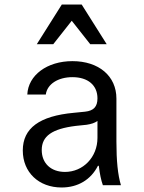

<svg xmlns="http://www.w3.org/2000/svg" viewBox="-20 -821 640 851"><path d="M412 -385C412 -348 395 -330 357 -326L307 -321C155 -307 81 -253 81 -154C81 -57 152 10 253 10C326 10 383 -25 414 -86H418C422 -51 428 -22 436 0H516C502 -47 496 -109 496 -193V-384C496 -484 418 -550 301 -550C189 -550 105 -488 101 -402H183C189 -448 237 -479 301 -479C370 -479 412 -443 412 -385ZM412 -285V-210C412 -124 348 -59 268 -59C206 -59 165 -97 165 -156C165 -218 211 -250 316 -263L364 -268C384 -271 400 -276 412 -285ZM143 -625H216L298 -729L380 -625H453L342 -801H254Z"/></svg>

Font: CommitMono
Style: 400Regular
Weight: 400
Monospace: yes
Designer: Eigil Nikolajsen
Foundry: Eigil Nikolajsen
Version: Version 1.143